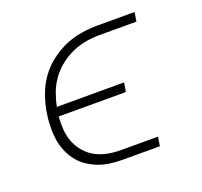

<svg xmlns="http://www.w3.org/2000/svg" viewBox="-98 -642 796 755"><g transform="rotate(-20 300.0 -265.0)"><path d="M295 0Q268 0 241.5 -3.5Q215 -7 191 -16.5Q167 -26 146.5 -40.5Q126 -55 111 -75Q96 -95 86.5 -119Q77 -143 73.5 -169Q70 -195 71 -222Q72 -249 76 -276Q82 -311 94 -345.5Q106 -380 127.5 -411Q149 -442 179 -465.5Q209 -489 243 -504Q277 -519 312.5 -524.5Q348 -530 383 -530H536L530 -492H376Q347 -492 318 -487Q289 -482 261.5 -470Q234 -458 209 -438.5Q184 -419 166 -394Q148 -369 137.5 -341Q127 -313 121 -284H403L396 -246H115Q113 -218 115 -190.5Q117 -163 127 -138Q137 -113 154.5 -93Q172 -73 195.5 -60.5Q219 -48 246 -43Q273 -38 301 -38H455L449 0Z"/></g></svg>

Font: Iosevka Curly XLtEx
Style: Italic
Weight: 200
Width: 7
Italic angle: -9°
Monospace: yes
Designer: Belleve Invis
Foundry: Belleve Invis
Version: Version 11.1.0; ttfautohint (v1.8.3)